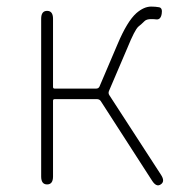

<svg xmlns="http://www.w3.org/2000/svg" viewBox="-20 -560 548 583"><path d="M123 0Q105 0 105 -24V-503Q105 -527 123 -527Q141 -527 141 -503V-296Q141 -291 146 -291H272Q279 -291 282 -297L337 -426Q366 -495 394 -520Q417 -540 439 -540Q452 -540 463 -538Q474 -536 471 -518Q468 -500 455 -501Q450 -502 439 -502Q425 -502 419 -496Q410 -487 400 -479Q389 -469 367 -415L311 -284Q308 -277 312 -271L469 -29Q482 -9 468 0Q455 9 442 -11L286 -253Q282 -259 274 -259H146Q141 -259 141 -254V-24Q141 0 123 0Z"/></svg>

Font: Resource Han Rounded JP ExtraLight
Style: Regular
Weight: 250
Designer: Cyano Hao (round all glyphs); Ryoko NISHIZUKA 西塚涼子 (kana, bopomofo & ideographs); Paul D. Hunt (Latin, Greek & Cyrillic)
Foundry: Cyano Hao
Version: 0.990